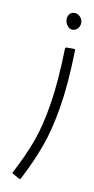

<svg xmlns="http://www.w3.org/2000/svg" viewBox="-78 -202 350 714"><g transform="rotate(10 97.5 155.0)"><path d="M175 -135Q175 -148 165.5 -157.5Q156 -167 145 -167Q133 -167 126 -159Q119 -151 119 -139Q119 -124 129.5 -112.5Q140 -101 154 -105Q164 -108 169.5 -116.5Q175 -125 175 -135ZM137 -35H165Q170 -35 170 -30Q167 99 152 188.5Q137 278 114 340.5Q91 403 55 473Q54 475 52 476Q50 477 48 476L23 462Q20 460 20 458Q56 390 78.5 329.5Q101 269 115 182.5Q129 96 132 -30Q132 -32 133.5 -33.5Q135 -35 137 -35Z"/></g></svg>

Font: Vibes
Style: Regular
Weight: 400
Designer: AbdElmomen Kadhim
Version: Version 1.100